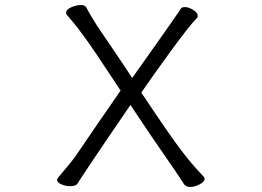

<svg xmlns="http://www.w3.org/2000/svg" viewBox="-20 -728 1040 761"><path d="M497 -312Q443 -233 408 -181.5Q373 -130 351.5 -98Q330 -66 318.5 -48.5Q307 -31 300 -20.5Q293 -10 287 0Q280 10 258 10Q240 10 223 2.5Q206 -5 206 -15Q206 -18 211 -25Q232 -49 254 -76Q276 -103 289 -123Q327 -179 369.5 -241Q412 -303 458 -369Q403 -453 367.5 -505.5Q332 -558 309.5 -588.5Q287 -619 272.5 -636.5Q258 -654 246 -668Q242 -672 242 -677Q242 -690 262 -699Q282 -708 300 -708Q316 -708 321 -700Q338 -668 366 -624Q395 -581 432.5 -526Q470 -471 504 -419Q566 -506 602.5 -558Q639 -610 658 -637Q677 -664 685 -676Q693 -688 697 -694Q702 -700 712 -700Q728 -700 746 -688.5Q764 -677 764 -665Q764 -660 760 -656Q744 -640 716 -604Q688 -568 655.5 -523.5Q623 -479 592.5 -436Q562 -393 540 -361Q596 -277 635 -220.5Q674 -164 701.5 -128Q729 -92 749.5 -69Q770 -46 787 -28Q791 -24 791 -19Q791 -8 771.5 2.5Q752 13 734 13Q719 13 711 4Q701 -10 685 -35Q669 -60 653 -82Q616 -135 576 -194Q536 -253 497 -312Z"/></svg>

Font: QiushuiShotai
Style: Regular
Weight: 600
Designer: Fontworks Inc.
Foundry: Fontworks Inc.
Version: Version 1.250